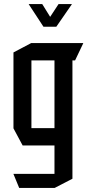

<svg xmlns="http://www.w3.org/2000/svg" viewBox="-20 -719 435 941"><path d="M134 -423V-508H388V-507L348 -423ZM74 202 46 134V133H247V202ZM91 -6 46 -90V-91H247V-6ZM46 -91V-462L133 -508H134V-91ZM247 202V-423H335V157L248 202ZM193 -588 121 -698V-699H187L251 -596ZM194 -588 267 -699H332V-698L256 -588Z"/></svg>

Font: Foldit
Style: Regular
Weight: 400
Version: Version 1.003